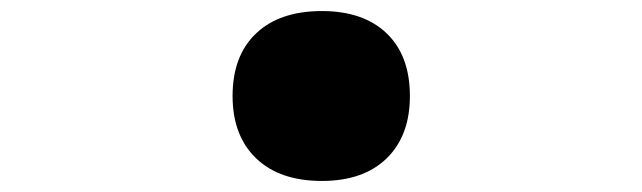

<svg xmlns="http://www.w3.org/2000/svg" viewBox="-20 -572 1151 344"><path d="M396.7 -400Q396.7 -472.2 438.9 -512.2Q481.1 -552.2 556.7 -552.2Q631.1 -552.2 672.8 -512.2Q714.4 -472.2 714.4 -400Q714.4 -328.9 672.8 -288.3Q631.1 -247.8 556.7 -247.8Q481.1 -247.8 438.9 -288.3Q396.7 -328.9 396.7 -400Z"/></svg>

Font: Paperlogy 9 Black
Style: Regular
Weight: 900
Designer: redesigned by Lee Juim, glyphs from Gmarket Sans & Montserrat
Foundry: PT&
Version: Version 1.001